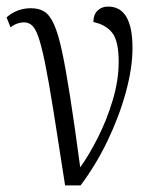

<svg xmlns="http://www.w3.org/2000/svg" viewBox="-35 -564 463 584"><path d="M163 0Q142 -137 127.5 -227.5Q113 -318 102 -372Q91 -426 81.5 -452.5Q72 -479 61.5 -487.5Q51 -496 38 -496Q30 -496 19.5 -493Q9 -490 -3 -481L-15 -511Q-1 -524 18 -531.5Q37 -539 59 -539Q83 -539 99.5 -529Q116 -519 129 -490.5Q142 -462 153.5 -408.5Q165 -355 178.5 -268.5Q192 -182 209 -55Q235 -91 262 -144Q289 -197 307.5 -258Q326 -319 326 -376Q326 -439 306.5 -464Q287 -489 249 -497Q249 -519 261.5 -531.5Q274 -544 294 -544Q368 -544 368 -418Q368 -357 347.5 -282.5Q327 -208 291.5 -134.5Q256 -61 210 0Z"/></svg>

Font: Noto Serif ExtraCondensed Light
Style: Regular
Weight: 300
Width: 2
Designer: Monotype Design Team
Foundry: Monotype Imaging Inc.
Version: Version 2.014; ttfautohint (v1.8.4.7-5d5b)